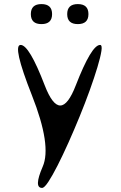

<svg xmlns="http://www.w3.org/2000/svg" viewBox="-20 -720 590 940"><path d="M470 -500Q481 -500 476.5 -470.5Q472 -441 457 -391Q442 -341 419.5 -278.5Q397 -216 370 -150Q343 -84 315 -21.5Q287 41 261.5 91Q236 141 216.5 170.5Q197 200 186 200Q144 200 189 96Q234 -6 136 -254Q39 -500 81 -500Q123 -500 199 -302Q275 -105 351 -302Q428 -500 470 -500ZM235 -651Q235 -602 183 -602Q131 -602 131 -651Q131 -700 183 -700Q235 -700 235 -651ZM413 -651Q413 -602 361 -602Q309 -602 309 -651Q309 -700 361 -700Q413 -700 413 -651Z"/></svg>

Font: Syne Mono
Style: Regular
Weight: 400
Monospace: yes
Designer: Lucas Descroix
Foundry: Bonjour Monde
Version: Version 2.000; ttfautohint (v1.8.3)